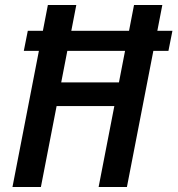

<svg xmlns="http://www.w3.org/2000/svg" viewBox="-20 -750 712 770"><path d="M671.5 -626.5H611L631 -730H517.5L497.5 -626.5H266L286 -730H172L152 -626.5H91.5L75.5 -546H136L30 0H144L207 -324.5H438.5L375.5 0H489L595 -546H655.5ZM225.5 -419.5 250 -546H481.5L457 -419.5Z"/></svg>

Font: Monaspace Neon Medium
Style: Italic
Weight: 500
Italic angle: -11°
Designer: Riley Cran & the Lettermatic Team
Foundry: Lettermatic
Version: Version 1.200 (Monaspace Neon)